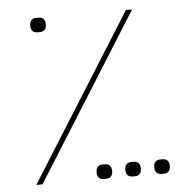

<svg xmlns="http://www.w3.org/2000/svg" viewBox="-47 -666 715 713"><g transform="rotate(-5 310.0 -309.0)"><path d="M60 0H83L471 -618H448ZM89 -591C89 -573 98 -564 114 -564H122C138 -564 147 -573 147 -591C147 -609 138 -618 122 -618H114C98 -618 89 -609 89 -591ZM287 -27C287 -9 296 0 312 0H320C336 0 345 -9 345 -27C345 -45 336 -54 320 -54H312C296 -54 287 -45 287 -27ZM502 -27C502 -9 511 0 527 0H535C551 0 560 -9 560 -27C560 -45 551 -54 535 -54H527C511 -54 502 -45 502 -27ZM394 -27C394 -9 403 0 419 0H427C443 0 452 -9 452 -27C452 -45 443 -54 427 -54H419C403 -54 394 -45 394 -27Z"/></g></svg>

Font: IBM Plex Arabic Thin
Style: Regular
Weight: 100
Designer: Mike Abbink, Paul van der Laan, Pieter van Rosmalen, Wael Morcos, Khajak Apelian
Foundry: Bold Monday
Version: Version 1.0